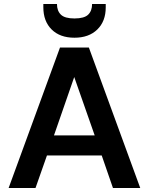

<svg xmlns="http://www.w3.org/2000/svg" viewBox="-20 -937 741 957"><path d="M23 0 279 -700H423L679 0H543L487 -162H214L157 0ZM249 -262H452L350 -553ZM351 -749Q279 -749 237.5 -790Q196 -831 196 -901V-917H264Q264 -883 283.5 -864Q303 -845 351 -845Q400 -845 419.5 -864Q439 -883 439 -917H507V-900Q507 -831 465 -790Q423 -749 351 -749Z"/></svg>

Font: DeepMind Sans
Style: Bold
Weight: 700
Designer: Jonny Pinhorn / Modifications: Colophon Foundry
Foundry: Colophon Foundry
Version: Version 1.002; ttfautohint (v1.8.2)